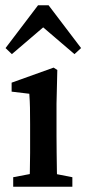

<svg xmlns="http://www.w3.org/2000/svg" viewBox="-20 -707 327 727"><path d="M91 0Q92 -21 93 -55.5Q94 -90 94 -127.5Q94 -165 94 -193V-236Q94 -274 93.5 -299Q93 -324 91 -352L24 -360V-394L183 -451L197 -442L194 -314V-193Q194 -165 194.5 -127.5Q195 -90 195.5 -55.5Q196 -21 197 0ZM30 0V-36L125 -54H162L254 -36V0ZM262 -502 103 -638H184L25 -502L1 -525L124 -687H164L287 -525Z"/></svg>

Font: Lisu Bosa SemiBold
Style: Regular
Weight: 600
Designer: David Morse, Annie Olsen, Victor Gaultney, Frank Grießhammer (Latin)
Foundry: SIL International
Version: Version 2.000